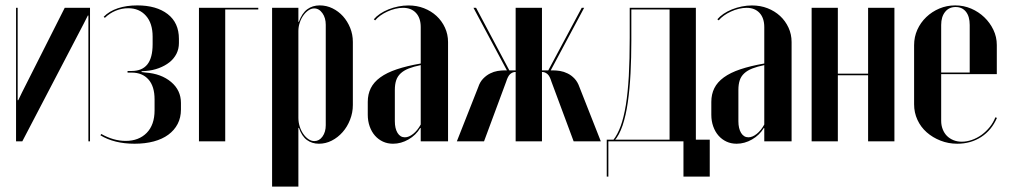

<svg xmlns="http://www.w3.org/2000/svg" viewBox="-20 -524 3743 712"><path d="M220 -495 61.5 -181 47.8 -152.5H45.5V-182.5V-495H39.5V0H62.8L291 -437.2L305.8 -466.5H307.8V-436.5V0H313.8V-495Z M478.8 9Q518.2 9 550 0.5Q581.8 -8 604.1 -24.4Q626.5 -40.8 638.8 -64.4Q651 -88 651 -117.8V-142.2Q651 -189.5 614.4 -220.1Q577.8 -250.8 519.8 -255L505 -256.8V-259.8L519.8 -260.8Q546.5 -262.8 569.2 -271.4Q592 -280 608.6 -293.2Q625.2 -306.5 634.4 -324.6Q643.5 -342.8 643.5 -364.2V-379.8Q643.5 -439.5 601.8 -471.8Q560 -504 489 -504Q449 -504 417.1 -493.4Q385.2 -482.8 364.5 -461.8L368.8 -457.8Q387.2 -475.5 409.6 -484.5Q432 -493.5 455.5 -493.5Q496.5 -493.5 521.2 -465.6Q546 -437.8 546 -388V-360Q546 -309.8 526.5 -285.2Q507 -260.8 468.2 -260.8H453V-254.8H468.2Q508 -254.8 530.6 -229.2Q553.2 -203.8 553.2 -155.5V-114.8Q553.2 -88.2 545.9 -67.1Q538.5 -46 524 -31.2Q509.5 -16.5 490 -9Q470.5 -1.5 446.2 -1.5Q423.2 -1.5 400.6 -8Q378 -14.5 355.5 -27.2L352.5 -22.2Q377.2 -7 409.1 1Q441 9 478.8 9Z M717.8 0H815.2V-489H937.8V-495H717.8Z M1086.5 -473V-495H989V168H1086.5V-21.2V-49.8H1088.5Q1099.2 -18.5 1118.2 -4.8Q1137.2 9 1162.5 9Q1187.8 9 1210.4 -2.6Q1233 -14.2 1250.4 -33.9Q1267.8 -53.5 1278.1 -79.9Q1288.5 -106.2 1288.5 -134.8V-368.5Q1288.5 -396.2 1278.5 -420.8Q1268.5 -445.2 1251.9 -463.8Q1235.2 -482.2 1213 -493.1Q1190.8 -504 1165.5 -504Q1138.8 -504 1119.2 -489.5Q1099.8 -475 1088.2 -442.8H1086.5ZM1086.5 -86.8V-409.5Q1086.5 -424.5 1091.4 -439.5Q1096.2 -454.5 1104.8 -466.5Q1113.2 -478.5 1123.8 -485.6Q1134.2 -492.8 1145 -492.8Q1163.2 -492.8 1175.6 -475.2Q1188 -457.8 1188 -432.2V-59.8Q1188 -34.5 1175.9 -17.6Q1163.8 -0.8 1145.8 -0.8Q1134.5 -0.8 1124 -7.9Q1113.5 -15 1105 -27Q1096.5 -39 1091.5 -54.6Q1086.5 -70.2 1086.5 -86.8Z M1343.8 -98.5Q1343.8 -75.2 1350.9 -55.2Q1358 -35.2 1370.5 -21Q1383 -6.8 1400 1.1Q1417 9 1437.5 9Q1467.2 9 1494.9 -6.9Q1522.5 -22.8 1538.2 -49H1540.2V-27.5V0H1641.5V-368Q1641.5 -396.8 1630 -421.6Q1618.5 -446.5 1598.8 -464.8Q1579 -483 1552.5 -493.4Q1526 -503.8 1494.5 -503.8Q1476 -503.8 1456.9 -500Q1437.8 -496.2 1420.5 -489.2Q1403.2 -482.2 1389.2 -472.8Q1375.2 -463.2 1366.2 -452.5L1371.2 -448.5Q1378.5 -457.5 1390.2 -466Q1402 -474.5 1416.4 -481.1Q1430.8 -487.8 1446 -491.4Q1461.2 -495 1474.5 -495Q1505 -495 1522.6 -476.1Q1540.2 -457.2 1540.2 -423.5V-288.5Q1488.5 -279.5 1451.4 -267Q1414.2 -254.5 1390.2 -237Q1366.2 -219.5 1355 -197Q1343.8 -174.5 1343.8 -146.2ZM1481.5 -14.8Q1464.2 -14.8 1454.2 -31.1Q1444.2 -47.5 1444.2 -74.5V-190.5Q1444.2 -211.2 1449.2 -226.2Q1454.2 -241.2 1465.9 -252Q1477.5 -262.8 1495.8 -270Q1514 -277.2 1540.2 -282.5V-62.2Q1528.2 -40.2 1512.2 -27.5Q1496.2 -14.8 1481.5 -14.8Z M2107.2 0H2208L2128.8 -201Q2122.2 -220.2 2110.6 -232.5Q2099 -244.8 2085 -251.6Q2071 -258.5 2057 -260.8Q2043 -263 2031.2 -263H1967.8V-257H1993Q2002.2 -256.2 2010.5 -249Q2018.8 -241.8 2025 -221ZM2016.5 -252.2 2146.2 -495H2137.2L2009.2 -255.5ZM1989.8 -495H1892.2V0H1989.8ZM1775 0 1857 -221Q1863.5 -241.8 1871.6 -249Q1879.8 -256.2 1889 -257H1914.5V-263H1851Q1839 -263 1825.1 -260.8Q1811.2 -258.5 1797.5 -251.6Q1783.8 -244.8 1771.8 -232.5Q1759.8 -220.2 1753.5 -201L1674.2 0ZM1865.5 -252.2 1872.8 -255.5 1745.5 -495H1735.8Z M2560.5 0V-495H2315.2V-384Q2315.2 -303 2311.8 -241.6Q2308.2 -180.1 2300.8 -134.2Q2293.2 -88.2 2281.8 -56.7Q2270.2 -25.2 2254.5 -5.2L2258.2 -2Q2276.2 -22 2288.8 -59Q2301.2 -96 2308.2 -145Q2315.2 -194 2318.2 -252Q2321.2 -310 2321.2 -373V-489H2463V0ZM2236 131V0H2514.5V131H2612V-6H2230V131Z M2617.8 -98.5Q2617.8 -75.2 2624.9 -55.2Q2632 -35.2 2644.5 -21Q2657 -6.8 2674 1.1Q2691 9 2711.5 9Q2741.2 9 2768.9 -6.9Q2796.5 -22.8 2812.2 -49H2814.2V-27.5V0H2915.5V-368Q2915.5 -396.8 2904 -421.6Q2892.5 -446.5 2872.8 -464.8Q2853 -483 2826.5 -493.4Q2800 -503.8 2768.5 -503.8Q2750 -503.8 2730.9 -500Q2711.8 -496.2 2694.5 -489.2Q2677.2 -482.2 2663.2 -472.8Q2649.2 -463.2 2640.2 -452.5L2645.2 -448.5Q2652.5 -457.5 2664.2 -466Q2676 -474.5 2690.4 -481.1Q2704.8 -487.8 2720 -491.4Q2735.2 -495 2748.5 -495Q2779 -495 2796.6 -476.1Q2814.2 -457.2 2814.2 -423.5V-288.5Q2762.5 -279.5 2725.4 -267Q2688.2 -254.5 2664.2 -237Q2640.2 -219.5 2629 -197Q2617.8 -174.5 2617.8 -146.2ZM2755.5 -14.8Q2738.2 -14.8 2728.2 -31.1Q2718.2 -47.5 2718.2 -74.5V-190.5Q2718.2 -211.2 2723.2 -226.2Q2728.2 -241.2 2739.9 -252Q2751.5 -262.8 2769.8 -270Q2788 -277.2 2814.2 -282.5V-62.2Q2802.2 -40.2 2786.2 -27.5Q2770.2 -14.8 2755.5 -14.8Z M2989.8 -495V0H3087V-244.8H3199.2V0H3296.8V-495H3199.2V-250.8H3087V-495Z M3369.8 -356.5V-137Q3369.8 -106.5 3382.1 -79.7Q3394.4 -52.9 3416.4 -33.5Q3438.3 -14.1 3467.6 -2.6Q3496.8 9 3529.8 9Q3580 9 3618.6 -16Q3657.2 -41 3677 -86.8L3671.2 -89Q3663.5 -69.5 3650.4 -53Q3637.2 -36.5 3620.4 -24.2Q3603.5 -12 3584.2 -5.2Q3564.9 1.5 3546.5 1.5Q3529.5 1.5 3515.3 -4.4Q3501.1 -10.3 3491.3 -20.3Q3481.5 -30.2 3475.9 -44.6Q3470.2 -59 3470.2 -75.8V-431.5Q3470.2 -461.8 3484.8 -479.9Q3499.2 -498 3523.8 -498Q3548.2 -498 3562.1 -480.4Q3576 -462.8 3576 -431.5V-255H3465V-249H3676.5V-357.2Q3676.5 -386.9 3663.9 -413.3Q3651.2 -439.8 3630.2 -459.9Q3609.2 -480.1 3581.4 -492.1Q3553.5 -504 3522.4 -504Q3491.2 -504 3463.6 -492.4Q3436 -480.8 3414.8 -460.5Q3393.7 -440.3 3381.7 -413.6Q3369.8 -386.9 3369.8 -356.5Z"/></svg>

Font: Moniqa Black
Style: Regular
Weight: 900
Designer: Rajesh Rajput
Foundry: Rajesh Rajput
Version: Version 1.000